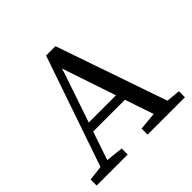

<svg xmlns="http://www.w3.org/2000/svg" viewBox="-167 -845 1015 1015"><g transform="rotate(-45 340.0 -337.5)"><path d="M8 0V-45L108 -57H129L240 -45V0ZM73 0 305 -675H375L608 0H507L308 -590H321L310 -547L124 0ZM181 -215V-265H471V-215ZM389 0V-45L517 -57H541L668 -45V0Z"/></g></svg>

Font: Source Serif 4 18pt
Style: Regular
Weight: 400
Designer: Frank Grießhammer
Foundry: Adobe Systems Incorporated
Version: Version 4.004;hotconv 1.0.116;makeotfexe 2.5.65601